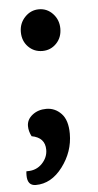

<svg xmlns="http://www.w3.org/2000/svg" viewBox="-49 -517 357 702"><g transform="rotate(-5 129.5 -165.5)"><path d="M103 29Q103 -16 54 -25Q44 -44 44 -63Q44 -87 65 -103.5Q86 -120 116 -120Q148 -120 171 -96Q194 -72 194 -22Q194 44 152.5 99Q111 154 54 154Q23 154 23 116Q23 106 24 101H29Q61 101 82 79Q103 57 103 29ZM121 -332Q90 -332 69 -353.5Q48 -375 48 -408Q48 -440 69.5 -462.5Q91 -485 121 -485Q151 -485 172 -462.5Q193 -440 193 -408Q193 -375 172 -353.5Q151 -332 121 -332Z"/></g></svg>

Font: Overlock
Style: Bold
Weight: 700
Designer: Dario Muhafara
Foundry: Dario Manuel Muhafara
Version: Version 1.001